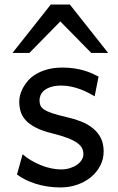

<svg xmlns="http://www.w3.org/2000/svg" viewBox="-20 -801 511 833"><path d="M390.6 -383.3Q378.4 -390.6 362.8 -398.7Q347.2 -406.7 328.9 -413.6Q310.5 -420.4 289.8 -425Q269 -429.7 246.6 -429.7Q219.7 -429.7 201.4 -423.8Q183.1 -418 172.1 -408.9Q161.1 -399.9 156.2 -388.4Q151.4 -377 151.4 -366.2Q151.4 -353.5 155.3 -343.8Q159.2 -334 171.6 -325.7Q184.1 -317.4 207 -309.6Q230 -301.8 268.6 -293Q301.8 -285.6 331.1 -274.2Q360.4 -262.7 382.3 -245.1Q404.3 -227.5 417 -202.9Q429.7 -178.2 429.7 -144Q429.7 -110.8 415 -82.5Q400.4 -54.2 375 -33Q349.6 -11.7 315.4 0.2Q281.2 12.2 241.7 12.2Q211.9 12.2 184.3 7.8Q156.7 3.4 132.6 -4.4Q108.4 -12.2 88.4 -22.5Q68.4 -32.7 53.7 -43.9L78.1 -131.8Q94.7 -117.2 115.5 -105Q136.2 -92.8 158.2 -84Q180.2 -75.2 202.4 -70.6Q224.6 -65.9 244.1 -65.9Q265.6 -65.9 283.4 -71.5Q301.3 -77.1 314.2 -86.2Q327.1 -95.2 334.5 -107.2Q341.8 -119.1 341.8 -131.8Q341.8 -145.5 336.2 -157.5Q330.6 -169.4 315.7 -180.4Q300.8 -191.4 274.7 -201.7Q248.5 -211.9 207.5 -222.2Q163.1 -232.9 135 -247.6Q106.9 -262.2 91.1 -279.8Q75.2 -297.4 69.3 -317.9Q63.5 -338.4 63.5 -361.3Q63.5 -372.6 67.1 -387.7Q70.8 -402.8 79.3 -419.2Q87.9 -435.5 101.8 -451.4Q115.7 -467.3 136.7 -479.7Q157.7 -492.2 186 -500Q214.4 -507.8 251.5 -507.8Q277.8 -507.8 301 -504.4Q324.2 -501 343.5 -495.4Q362.8 -489.7 378.9 -482.7Q395 -475.6 407.7 -468.8ZM34.2 -571.3 200.2 -781.2H283.2L449.2 -571.3H376L241.7 -708L107.4 -571.3Z"/></svg>

Font: Andika Am
Style: Regular
Weight: 400
Designer: Victor Gaultney, Annie Olsen, Julie Remington, Don Collingsworth, Eric Hays, Becca Hirsbrunner
Foundry: SIL International
Version: Version 5.000